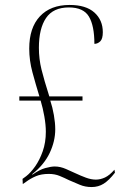

<svg xmlns="http://www.w3.org/2000/svg" viewBox="-20 -744 507 775"><path d="M350 11Q324 11 302.5 2Q281 -7 258 -17Q240 -26 220.5 -34Q201 -42 177 -42Q147 -42 125.5 -33Q104 -24 85 -10L72 -1L71 -22L86 -33Q104 -47 122 -72.5Q140 -98 152.5 -133.5Q165 -169 165 -212Q165 -240 159 -274Q153 -308 144 -338H58V-355H139Q124 -404 111 -452Q98 -500 98 -548Q98 -632 141 -678Q184 -724 261 -724Q327 -724 361 -693.5Q395 -663 395 -614Q395 -587 384.5 -577Q374 -567 361 -567Q361 -640 339 -677Q317 -714 258 -714Q195 -714 166 -671.5Q137 -629 137 -551Q137 -506 147.5 -463.5Q158 -421 179 -355H313V-338H183Q192 -311 197.5 -279.5Q203 -248 203 -222Q203 -174 180.5 -126.5Q158 -79 110 -41L111 -39Q139 -59 162.5 -65.5Q186 -72 201 -72Q223 -72 246 -62Q269 -52 286 -44Q305 -35 326.5 -27Q348 -19 367 -19Q385 -19 403.5 -27.5Q422 -36 442 -59L444 -47Q420 -16 398.5 -2.5Q377 11 350 11Z"/></svg>

Font: Noto Serif Display Condensed ExtraLight
Style: Regular
Weight: 200
Width: 3
Designer: Monotype Design Team
Foundry: Monotype Imaging Inc.
Version: Version 2.009